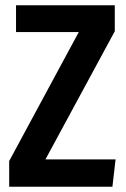

<svg xmlns="http://www.w3.org/2000/svg" viewBox="-20 -711 480 731"><path d="M417 -691V-592L153 -104H420L408 0H15V-98L280 -589H41V-691Z"/></svg>

Font: Fira Sans Extra Condensed Medium
Style: Regular
Weight: 500
Width: 1
Designer: Carrois Corporate & Edenspiekermann AG
Foundry: Carrois Corporate GbR & Edenspiekermann AG
Version: Version 4.203